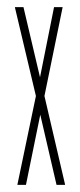

<svg xmlns="http://www.w3.org/2000/svg" viewBox="-20 -520 225 540"><path d="M81 -250 22 -499V-500H46L104 -254L82 -250ZM139 0 82 -246 104 -250H105L163 -1V0ZM29 0V-1L81 -250H104L53 0ZM82 -250 132 -500H156V-499L105 -250Z"/></svg>

Font: Foldit Thin
Style: Regular
Weight: 100
Designer: Sophia Tai
Foundry: Sophia Tai
Version: Version 1.003